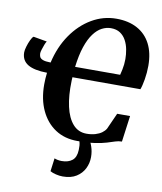

<svg xmlns="http://www.w3.org/2000/svg" viewBox="-103 -833 968 1150"><g transform="rotate(10 381.0 -258.0)"><path d="M406.5 11Q329.5 11 272.8 -26.2Q216 -63.5 184.5 -130.8Q153 -198 153 -288Q153 -306.5 154.2 -324.8Q155.5 -343 157.5 -360Q118 -360.5 89 -366.5Q60 -372.5 40.5 -384.2Q21 -396 11.2 -414.2Q1.5 -432.5 1.5 -457Q1.5 -470 8 -492.2Q14.5 -514.5 23.8 -534Q33 -553.5 41 -558.5L123.5 -544Q119 -538.5 112.8 -522.8Q106.5 -507 101.8 -491Q97 -475 97 -468Q97 -456.5 101 -446.8Q105 -437 120 -430.8Q135 -424.5 168 -424Q190.5 -522 241.2 -595.5Q292 -669 362 -710Q432 -751 511.5 -751Q585.5 -751 638.5 -722.2Q691.5 -693.5 719.8 -638.8Q748 -584 748 -506.5Q748 -464 741 -422.8Q734 -381.5 725.5 -360H312Q312 -356 311.8 -352Q311.5 -348 311.2 -344.2Q311 -340.5 311 -336Q308 -248.5 322.8 -182.2Q337.5 -116 370.2 -78.8Q403 -41.5 453.5 -41.5Q483 -41.5 506.5 -48.5Q530 -55.5 546 -67.2Q562 -79 570 -93L614 -191H692.5L671 -32Q651 -32 631.2 -25.5Q611.5 -19 584 -10.5Q556.5 -2 514 4.5Q471.5 11 406.5 11ZM591 -424Q595.5 -441.5 598.8 -457.5Q602 -473.5 603.8 -489.2Q605.5 -505 605.5 -522Q605.5 -550 600 -579.8Q594.5 -609.5 581.2 -634.2Q568 -659 545.5 -674.2Q523 -689.5 488.5 -689.5Q461 -689.5 434 -675.5Q407 -661.5 383.8 -630.2Q360.5 -599 343.2 -548Q326 -497 317 -424ZM357.5 235.5Q337.5 235.5 315.8 230.2Q294 225 280.5 217L291 137Q298 140.5 310.5 143Q323 145.5 335.5 145.5Q375.5 145.5 399.5 126.2Q423.5 107 425 62.5Q426.5 33.5 421.2 15.5Q416 -2.5 411 -15.5L444.5 -17.5L472.5 -15.5Q485 -0.5 495 29.2Q505 59 505 92Q505 129 488.8 161.8Q472.5 194.5 440 215Q407.5 235.5 357.5 235.5Z"/></g></svg>

Font: Merriweather 20pt ExtraBold
Style: Italic
Weight: 800
Italic angle: -7.8°
Version: Version 2.101